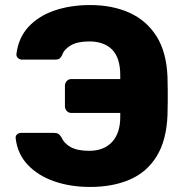

<svg xmlns="http://www.w3.org/2000/svg" viewBox="-20 -730 731 760"><path d="M337 10Q258 10 194 -12.5Q130 -35 89.5 -78Q49 -121 42 -183Q41 -192 47.5 -198Q54 -204 63 -204H193Q205 -204 211 -200Q217 -196 223 -187Q233 -163 259.5 -148Q286 -133 333 -133Q391 -133 423.5 -168Q456 -203 456 -267V-283H262Q251 -283 244 -291Q237 -299 237 -310V-390Q237 -401 244 -409Q251 -417 262 -417H456V-432Q456 -501 424 -533.5Q392 -566 333 -566Q286 -566 259.5 -550Q233 -534 226 -512Q221 -502 215.5 -498Q210 -494 198 -494H67Q58 -494 51 -500.5Q44 -507 45 -516Q53 -581 93 -624Q133 -667 196 -688.5Q259 -710 337 -710Q425 -710 492.5 -679.5Q560 -649 599.5 -586.5Q639 -524 643 -426Q644 -395 644 -372.5Q644 -350 644 -327.5Q644 -305 643 -274Q639 -175 600.5 -112Q562 -49 494.5 -19.5Q427 10 337 10Z"/></svg>

Font: DVN-Rubik
Style: Bold
Weight: 700
Designer: Hubert and Fischer
Foundry: Hubert & Fischer
Version: Version 2.102